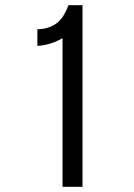

<svg xmlns="http://www.w3.org/2000/svg" viewBox="-20 -720 516 740"><path d="M221 -573Q201 -561 176.5 -553Q152 -545 124 -543V-607Q152 -608 172 -616Q192 -624 205.5 -636.5Q219 -649 228 -665.5Q237 -682 244 -700H298V0H221Z"/></svg>

Font: Bebas Neue Regular
Style: Regular
Weight: 400
Designer: Ryoichi Tsunekawa & LGV (GE)
Foundry: Free Software Foundation, Inc.
Version: Version 1.003 August 13, 2016